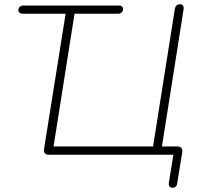

<svg xmlns="http://www.w3.org/2000/svg" viewBox="-20 -731 940 907"><path d="M778 131 799 0H211Q198 0 192 -7Q186 -14 188 -27L290 -666H89Q78 -666 72.5 -670.5Q67 -675 67 -683Q67 -693 73.5 -699Q80 -705 91 -705H539Q550 -705 555.5 -701Q561 -697 561 -689Q561 -678 554.5 -672Q548 -666 537 -666H332L233 -39H703L806 -689Q808 -700 814 -705.5Q820 -711 830 -711Q840 -711 844.5 -704.5Q849 -698 847 -685L742 -20L728 -39H818Q831 -39 837 -32Q843 -25 841 -12L817 135Q816 145 810 150.5Q804 156 794 156Q785 156 780.5 149Q776 142 778 131Z"/></svg>

Font: SN Pro Thin
Style: Italic
Weight: 200
Italic angle: -9°
Designer: Tobias Whetton
Foundry: Supernotes
Version: Version 1.003;Glyphs 3.3 (3324)